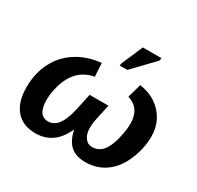

<svg xmlns="http://www.w3.org/2000/svg" viewBox="-158 -922 1150 1118"><g transform="rotate(30 417.0 -363.0)"><path d="M464.8 -174.8Q464.8 -136.2 482.9 -111.1Q501 -85.9 530.8 -85.9Q570.8 -85.9 598.1 -114.7Q616.2 -133.8 629.6 -169.4Q643.1 -205.1 650.4 -244.6Q657.7 -284.2 657.7 -314.9Q657.7 -418.9 568.4 -445.8L594.7 -538.6Q658.2 -529.8 704.3 -498Q750.5 -466.3 775.6 -418.7Q800.8 -371.1 800.8 -313.5Q800.8 -232.9 768.1 -154.3Q735.4 -74.7 676.8 -32.5Q618.2 9.8 540 9.8Q478 9.8 441.7 -21.5Q405.3 -52.7 391.1 -120.1H389.2Q359.9 -55.2 313.7 -22.7Q267.6 9.8 204.6 9.8Q120.1 9.8 73.5 -44.2Q26.9 -98.1 26.9 -198.2Q26.9 -290 64.5 -365.2Q102.1 -439.5 172.4 -484.4Q242.7 -529.3 335.9 -538.6L341.3 -448.7Q209.5 -424.8 174.3 -268.1Q165 -226.1 165 -192.9Q165 -86.9 235.4 -86.9Q273.9 -86.9 301 -123.3Q328.1 -159.7 343.8 -231.9L367.7 -342.3H494.1L472.2 -240.7Q464.8 -209.5 464.8 -174.8ZM620.1 -718.3 484.9 -577.6H433.6L436.5 -593.8L498 -736.3H623.5Z"/></g></svg>

Font: Arimo
Style: Italic
Weight: 400
Italic angle: -12°
Designer: Steve Matteson
Foundry: Monotype Imaging Inc.
Version: Version 1.33